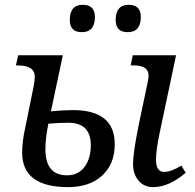

<svg xmlns="http://www.w3.org/2000/svg" viewBox="-20 -765 806 795"><path d="M45.9 -494.1 55.2 -536.1H240.2L190.9 -304.2Q246.6 -309.1 282.2 -309.1Q455.1 -309.1 455.1 -168Q455.1 -85.9 403.1 -38.1Q351.1 9.8 262.2 9.8Q71.8 9.8 71.8 -132.8Q71.8 -179.2 84 -233.9L118.2 -401.9Q124 -430.7 124 -446.8Q124 -494.1 54.2 -494.1ZM180.2 -252.9Q168 -191.4 168 -147Q168 -39.1 257.8 -39.1Q304.2 -39.1 330.1 -74Q356 -108.9 356 -164.1Q356 -256.8 262.2 -256.8Q227.1 -256.8 180.2 -252.9ZM521 -494.1 529.8 -536.1H709L641.1 -214.8Q626 -143.1 626 -104Q626 -53.2 659.2 -53.2Q688 -53.2 731 -79.1L749 -49.8Q679.7 9.8 613.8 9.8Q576.2 9.8 553.5 -17.3Q530.8 -44.4 530.8 -85Q530.8 -129.9 553.2 -242.2L591.8 -425.8Q595.2 -441.9 595.2 -452.1Q595.2 -494.1 534.2 -494.1ZM318.8 -631.8Q269 -631.8 269 -682.1Q269 -745.1 322.8 -745.1Q373 -745.1 373 -694.8Q373 -631.8 318.8 -631.8ZM508.8 -631.8Q459 -631.8 459 -682.1Q459 -745.1 512.7 -745.1Q563 -745.1 563 -694.8Q563 -631.8 508.8 -631.8Z"/></svg>

Font: Droid Serif
Style: Italic
Weight: 400
Italic angle: -12°
Designer: Monotype Design team
Foundry: Monotype Imaging Inc.
Version: Version 1.03